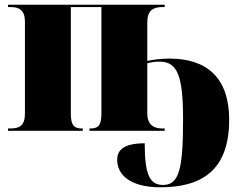

<svg xmlns="http://www.w3.org/2000/svg" viewBox="-20 -556 1028 816"><path d="M661 240C834 240 954 171 954 -47C954 -225 860 -307 700 -307C661 -307 629 -302 606 -297V-462C606 -511 631 -526 669 -526H680V-536H14V-526H25C63 -526 86 -512 86 -463V-74C86 -23 64 -10 25 -10H14V0H332V-10H328C295 -10 281 -23 281 -74V-526H411V-74C411 -23 398 -10 364 -10H360V0H680V-10H669C631 -10 606 -28 606 -74V-287C622 -291 636 -294 658 -294C734 -294 758 -235 758 -48C758 163 741 230 673 230C617 230 595 188 595 53C500 53 478 86 478 123C478 188 535 240 661 240Z"/></svg>

Font: Noto Serif Display Black
Style: Regular
Weight: 900
Designer: Monotype Design Team
Foundry: Monotype Imaging Inc.
Version: Version 2.009